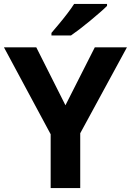

<svg xmlns="http://www.w3.org/2000/svg" viewBox="-20 -954 664 974"><path d="M312 -420 461 -714H624L387 -278V0H237V-273L0 -714H164ZM523 -924Q509 -910 486 -890Q463 -870 436.5 -848Q410 -826 384.5 -806.5Q359 -787 340 -774H241V-787Q257 -806 278.5 -831.5Q300 -857 321 -884.5Q342 -912 356 -934H523Z"/></svg>

Font: Noto Sans Kawi
Style: Bold
Weight: 700
Designer: Fadhl Haqq
Version: Version 1.000